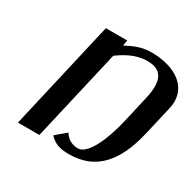

<svg xmlns="http://www.w3.org/2000/svg" viewBox="-148 -834 1026 1008"><g transform="rotate(30 364.5 -330.0)"><path d="M683 -288 723 -460C727 -476 729 -491 729 -505C729 -616 621 -670 497 -670C424 -670 382 -642 347 -626L354 -660H224L72 0H202L330 -554C370 -583 428 -620 500 -620C555 -620 600 -600 600 -522C600 -502 597 -477 590 -448L554 -290C524 -158 469 -40 413 -40C378 -40 348 -54 328 -87L266 -35C298 0 332 10 387 10C543 10 637 -88 683 -288Z"/></g></svg>

Font: Pfennig
Style: BoldItalic
Weight: 700
Italic angle: -13°
Version: Version 20100423